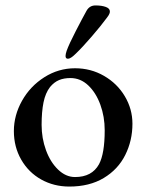

<svg xmlns="http://www.w3.org/2000/svg" viewBox="-20 -672 538 706"><path d="M31 -190Q31 -248 61 -301.5Q91 -355 143 -388Q195 -421 256 -421Q314 -421 362.5 -393Q411 -365 439 -318Q467 -271 467 -217Q467 -155 440.5 -102Q414 -49 361.5 -17.5Q309 14 235 14Q178 14 131.5 -12Q85 -38 58 -85Q31 -132 31 -190ZM344 -68Q365 -107 365 -193Q365 -243 349 -287Q333 -331 304.5 -358Q276 -385 239 -385Q215 -385 197 -377.5Q179 -370 164 -352Q147 -330 140 -295.5Q133 -261 133 -213Q133 -164 149 -120Q165 -76 193.5 -48.5Q222 -21 256 -21Q318 -21 344 -68ZM221 -466Q221 -473 225 -485Q234 -510 258.5 -557.5Q283 -605 298 -632Q309 -652 331 -652Q354 -652 369 -646.5Q384 -641 384 -630Q384 -623 379.5 -616Q375 -609 374 -608Q352 -578 317.5 -538Q283 -498 259 -475Q240 -456 230 -456Q221 -456 221 -466Z"/></svg>

Font: EB Garamond Medium
Style: Regular
Weight: 500
Designer: Georg Duffner and Octavio Pardo
Foundry: Georg Duffner
Version: Version 1.000